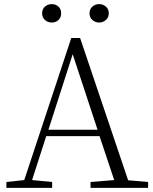

<svg xmlns="http://www.w3.org/2000/svg" viewBox="-20 -915 747 935"><path d="M231.9 -805.2Q213.4 -805.2 199.2 -817.4Q185.1 -829.6 185.1 -850.1Q185.1 -871.1 199.2 -883.1Q213.4 -895 231.9 -895Q251 -895 264.4 -883.1Q277.8 -871.1 277.8 -850.1Q277.8 -829.6 264.4 -817.4Q251 -805.2 231.9 -805.2ZM462.9 -805.2Q444.3 -805.2 430.2 -817.4Q416 -829.6 416 -850.1Q416 -871.1 430.2 -883.1Q444.3 -895 462.9 -895Q481 -895 495.4 -883.1Q509.8 -871.1 509.8 -850.1Q509.8 -829.6 495.4 -817.4Q481 -805.2 462.9 -805.2ZM334 -650.9 215.8 -283.2H455.1ZM420.9 0V-28.8L536.1 -38.1L464.8 -252H205.1L136.2 -38.1L233.9 -28.8V0H11.2V-28.8L98.1 -38.1L327.1 -730H370.1L604 -37.1L701.2 -28.8V0Z"/></svg>

Font: Source Han Serif TW ExtraLight
Style: Regular
Weight: 250
Designer: Ryoko NISHIZUKA Ë•øÂ°öÊ∂ºÂ≠ê (kana & ideographs); Frank Grie√ühammer (Latin, Greek & Cyrillic); Wenlong ZHANG Âº†ÊñáÈæô 
Foundry: Adobe
Version: Version 2.003;hotconv 1.1.1;makeotfexe 2.6.0